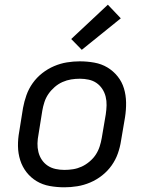

<svg xmlns="http://www.w3.org/2000/svg" viewBox="-20 -789 640 817"><path d="M254 8Q222 8 191.5 2.5Q161 -3 136 -18Q111 -33 93 -56Q75 -79 66 -107.5Q57 -136 56.5 -167Q56 -198 62 -230L78 -330Q83 -357 92.5 -384Q102 -411 119 -435Q136 -459 159.5 -477.5Q183 -496 210 -507.5Q237 -519 264.5 -523.5Q292 -528 319 -528Q351 -528 381.5 -522.5Q412 -517 437 -502Q462 -487 480.5 -464Q499 -441 507.5 -412.5Q516 -384 516.5 -353Q517 -322 512 -290L495 -190Q491 -163 481.5 -136Q472 -109 455 -85Q438 -61 414.5 -42.5Q391 -24 364 -12.5Q337 -1 309 3.5Q281 8 254 8ZM254 -66Q273 -66 291.5 -69Q310 -72 327.5 -80Q345 -88 361 -101.5Q377 -115 387.5 -131Q398 -147 404 -165.5Q410 -184 413 -202L430 -302Q433 -322 433.5 -341Q434 -360 429.5 -378Q425 -396 415 -411Q405 -426 390.5 -436Q376 -446 357.5 -450Q339 -454 320 -454Q301 -454 282.5 -451Q264 -448 246 -440Q228 -432 212.5 -418.5Q197 -405 186 -389Q175 -373 169 -354.5Q163 -336 160 -318L144 -218Q140 -198 139.5 -179Q139 -160 143.5 -142Q148 -124 158 -109Q168 -94 183 -84Q198 -74 216.5 -70Q235 -66 254 -66ZM328 -577 283 -623 439 -769 494 -711Z"/></svg>

Font: Iosevka Aile Oblique
Style: Regular
Weight: 400
Italic angle: -9°
Designer: Belleve Invis
Foundry: Belleve Invis
Version: Version 31.1.0; ttfautohint (v1.8.4)